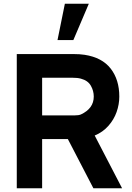

<svg xmlns="http://www.w3.org/2000/svg" viewBox="-20 -1010 710 1030"><path d="M328 -990H456.5L373.5 -795H288.5ZM635 0H481L344 -264H206V0H70V-720H374Q408.5 -720 434 -716Q527.5 -701.5 573.8 -642Q620 -582.5 620 -492Q620 -450 605.5 -409Q591 -368 561.2 -334.5Q531.5 -301 488 -283ZM206 -593V-391H368Q370.5 -391 380.8 -391Q391 -391 399.5 -392.2Q408 -393.5 414 -396Q483 -428 483 -492Q483 -523 467.2 -550.5Q451.5 -578 414 -588Q396.5 -593 368 -593Z"/></svg>

Font: Hauora ExtraBold
Style: Regular
Weight: 800
Designer: Wayne Shih
Foundry: WCYS
Version: Version 1.001